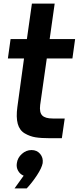

<svg xmlns="http://www.w3.org/2000/svg" viewBox="-20 -770 439 1071"><path d="M259 1Q210 1 178.5 -4Q147 -9 118 -26Q89 -43 79 -79.5Q69 -116 77 -174L114 -444H24L39 -552H130L158 -750H285L257 -552H399L384 -444H241L204 -184Q199 -143 215.5 -126Q232 -109 274 -109H341L325 1ZM112 210Q92 202 81 182.5Q70 163 74 140Q78 110 102 88.5Q126 67 156 67Q186 67 204 88.5Q222 110 218 140Q213 167 186 208Q159 249 129 281H61Z"/></svg>

Font: Oakes Grotesk
Style: Bold Italic
Weight: 600
Italic angle: -8°
Designer: Samuel Oakes
Foundry: Samuel Oakes
Version: Version 1.000;PS 001.000;hotconv 1.0.88;makeotf.lib2.5.64775